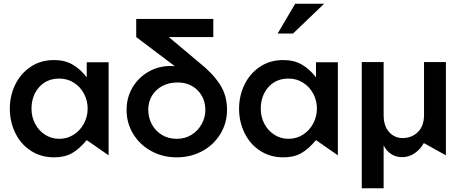

<svg xmlns="http://www.w3.org/2000/svg" viewBox="-20 -838 2495 1036"><path d="M300 -414Q344 -414 379 -391.5Q414 -369 433.5 -332Q453 -295 453 -252Q453 -209 433 -171.5Q413 -134 378 -111.5Q343 -89 300 -89Q257 -89 222.5 -111.5Q188 -134 169 -171Q150 -208 150 -251Q150 -321 191 -367.5Q232 -414 300 -414ZM566 -502H448V-421Q412 -467 370 -490.5Q328 -514 272 -514Q200 -514 146 -478Q92 -442 62.5 -382Q33 -322 33 -251Q33 -181 62.5 -120.5Q92 -60 146.5 -24.5Q201 11 272 11Q329 11 368.5 -11.5Q408 -34 448 -82L566 0Z M1088 -244Q1088 -205 1068.5 -169Q1049 -133 1014 -111Q979 -89 934 -89Q888 -89 853 -110.5Q818 -132 799 -168Q780 -204 780 -246Q780 -288 800 -321.5Q820 -355 856 -374Q892 -393 938 -393Q1004 -393 1046 -351Q1088 -309 1088 -244ZM1131 -638V-736H715V-638L923 -481Q915 -482 900 -482Q835 -482 780.5 -450.5Q726 -419 694.5 -365Q663 -311 663 -245Q663 -174 698.5 -115.5Q734 -57 796 -23Q858 11 933 11Q1009 11 1071 -22.5Q1133 -56 1169 -115Q1205 -174 1205 -246Q1205 -325 1165 -385Q1125 -445 1053 -502L891 -638Z M1537 -414Q1581 -414 1616 -391.5Q1651 -369 1670.5 -332Q1690 -295 1690 -252Q1690 -209 1670 -171.5Q1650 -134 1615 -111.5Q1580 -89 1537 -89Q1494 -89 1459.5 -111.5Q1425 -134 1406 -171Q1387 -208 1387 -251Q1387 -321 1428 -367.5Q1469 -414 1537 -414ZM1803 -502H1685V-421Q1649 -467 1607 -490.5Q1565 -514 1509 -514Q1437 -514 1383 -478Q1329 -442 1299.5 -382Q1270 -322 1270 -251Q1270 -181 1299.5 -120.5Q1329 -60 1383.5 -24.5Q1438 11 1509 11Q1566 11 1605.5 -11.5Q1645 -34 1685 -82L1803 0ZM1478 -657H1561L1729 -818H1573Z M1932 178V-503H2050V-218Q2050 -157 2080 -125Q2110 -93 2152 -93Q2202 -93 2235 -125.5Q2268 -158 2268 -218V-503H2386V0L2267 -66Q2247 -31 2216.5 -10.5Q2186 10 2150 10Q2117 10 2091 -6.5Q2065 -23 2050 -54V178Z"/></svg>

Font: Geom Medium
Style: Bold
Weight: 500
Version: Version 1.102